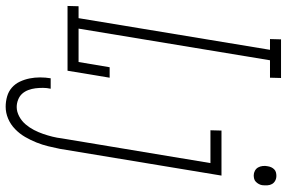

<svg xmlns="http://www.w3.org/2000/svg" viewBox="-204 -592 988 661"><g transform="rotate(90 289.5 -261.0)"><path d="M-21 0 -20 -38H21L130 -697H93L94 -735H227L226 -697H166L57 -38H172L190 -145H226L202 0ZM562 -641Q554 -641 546.5 -645Q539 -649 535 -656Q531 -663 530 -672Q529 -681 531 -690Q532 -696 534.5 -701.5Q537 -707 541.5 -711.5Q546 -716 552 -717.5Q558 -719 564 -719Q573 -719 580.5 -715Q588 -711 592 -704Q596 -697 596.5 -688Q597 -679 596 -670Q595 -664 592 -658.5Q589 -653 584.5 -648.5Q580 -644 574 -642.5Q568 -641 562 -641ZM326 213Q308 213 290.5 208Q273 203 260 191.5Q247 180 239.5 164Q232 148 228.5 130.5Q225 113 225 94.5Q225 76 228 58H264Q261 71 261 84.5Q261 98 262.5 110.5Q264 123 268.5 135Q273 147 281 156Q289 165 301.5 170Q314 175 327 175Q343 175 359 166.5Q375 158 386.5 144.5Q398 131 406 115.5Q414 100 419.5 84Q425 68 429 52Q433 36 435 19L520 -492H407L408 -530H563L471 26Q467 46 462 66.5Q457 87 449 107Q441 127 430 146Q419 165 403 180.5Q387 196 367 204.5Q347 213 326 213Z"/></g></svg>

Font: Iosevka Slab XLtEx
Style: Italic
Weight: 200
Width: 7
Italic angle: -9°
Monospace: yes
Designer: Belleve Invis
Foundry: Belleve Invis
Version: Version 11.1.0; ttfautohint (v1.8.3)